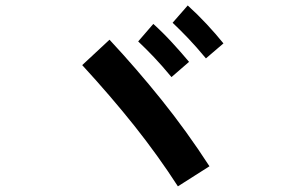

<svg xmlns="http://www.w3.org/2000/svg" viewBox="-20 -765 1040 685"><path d="M727.3 -171.8 614.7 -100.2Q544 -209.7 459.7 -315.8Q375.3 -421.8 273.3 -532.7L370.7 -623.3Q465.5 -521.7 555.7 -409.6Q645.8 -297.5 727.3 -171.8ZM591.8 -490Q556.8 -532.2 528.7 -561.7Q500.5 -591.3 473 -617.2L527 -679.7Q561.3 -648.7 593.3 -613.9Q625.3 -579.2 654.5 -544.3ZM714.7 -556.7Q679.7 -598.8 651.5 -628.3Q623.3 -657.8 595.8 -683.8L649.8 -745.5Q685 -713.7 717 -679.3Q749 -645 777.2 -610.2Z"/></svg>

Font: Murecho Thin
Style: Regular
Weight: 100
Designer: Neil Summerour
Foundry: Positype
Version: Version 1.010